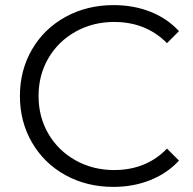

<svg xmlns="http://www.w3.org/2000/svg" viewBox="-20 -726 756 752"><path d="M58 -350Q58 -451 105.5 -532.5Q153 -614 237 -660Q321 -706 425 -706Q503 -706 569 -680Q635 -654 681 -604L634 -557Q552 -640 427 -640Q344 -640 276 -602Q208 -564 169.5 -498Q131 -432 131 -350Q131 -268 169.5 -202Q208 -136 276 -98Q344 -60 427 -60Q553 -60 634 -144L681 -97Q635 -47 568.5 -20.5Q502 6 424 6Q320 6 236.5 -40Q153 -86 105.5 -167.5Q58 -249 58 -350Z"/></svg>

Font: Montserrat-Regular
Style: Regular
Weight: 400
Version: Version 7.200